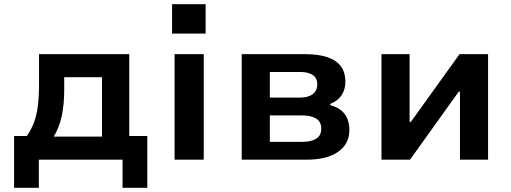

<svg xmlns="http://www.w3.org/2000/svg" viewBox="-20 -761 2436 915"><path d="M47 134V-113H108Q130 -145 142.5 -179Q155 -213 160.5 -257Q166 -301 166 -361V-503H596V-113H682V134H564V0H165V134ZM236 -110H466V-393H286V-330Q286 -265 274.5 -209.5Q263 -154 236 -110Z M800 -601V-741H960V-601ZM812 0V-503H951V0Z M1132 0V-503H1431Q1500 -503 1543 -487.5Q1586 -472 1606 -443Q1626 -414 1626 -372Q1626 -335 1608 -307.5Q1590 -280 1554 -266V-260Q1587 -251 1607 -234Q1627 -217 1636 -193.5Q1645 -170 1645 -141Q1645 -76 1592 -38Q1539 0 1440 0ZM1266 -85H1420Q1463 -85 1487 -100Q1511 -115 1511 -148Q1511 -181 1486.5 -196Q1462 -211 1420 -211H1266ZM1266 -296H1411Q1449 -296 1470.5 -312.5Q1492 -329 1492 -359Q1492 -389 1470.5 -403.5Q1449 -418 1411 -418H1266Z M1798 0V-503H1932V-180H1938L2170 -503H2306V0H2172V-324H2166L1934 0Z"/></svg>

Font: Nunito Sans 6pt
Style: Bold
Weight: 700
Version: Version 3.101;gftools[0.9.27]